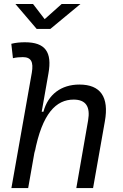

<svg xmlns="http://www.w3.org/2000/svg" viewBox="-20 -958 626 978"><path d="M368.7 0H454.1L514.2 -340.3C536.1 -463.4 492.7 -527.3 384.3 -527.3C292 -527.3 224.6 -477.1 201.2 -388.7H192.4L226.6 -583C246.6 -693.4 210.4 -742.7 106.9 -742.7C83.5 -742.7 60.1 -740.7 37.6 -734.9L45.9 -661.6C62.5 -665.5 79.6 -667 96.2 -667C138.7 -667 151.4 -642.6 142.1 -587.9L38.1 0H123.5L158.2 -196.8L156.2 -179.2C194.8 -381.8 266.6 -450.7 355 -450.7C417.5 -450.7 440.9 -414.6 428.7 -344.2ZM167 -810.5H236.3L389.6 -937.5H293.9L207.5 -860.4L148.4 -937.5H58.6Z"/></svg>

Font: Cascadia Code SemiLight
Style: Italic
Weight: 350
Italic angle: -10°
Monospace: yes
Designer: Aaron Bell
Foundry: Saja Typeworks
Version: Version 2404.023